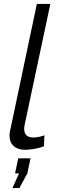

<svg xmlns="http://www.w3.org/2000/svg" viewBox="-20 -750 304 969"><path d="M107 6Q70 6 49 -13Q28 -32 28 -67Q28 -78 32 -95L166 -730H234L104 -118Q103 -113 102.5 -108.5Q102 -104 102 -100Q102 -56 149 -56Q173 -56 204 -67L202 -12Q183 -4 155 1Q127 6 107 6ZM43 199 76 125H56L72 49H134L118 125L78 199Z"/></svg>

Font: Raleway
Style: Italic
Weight: 400
Italic angle: -12°
Designer: Matt McInerney, Pablo Impallari, Rodrigo Fuenzalida
Foundry: Matt McInerney, Pablo Impallari, Rodrigo Fuenzalida
Version: Version 4.026